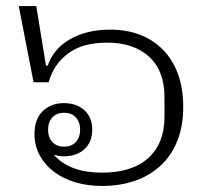

<svg xmlns="http://www.w3.org/2000/svg" viewBox="-20 -603 698 635"><path d="M317 12Q270 12 229.5 0Q189 -12 159 -34.5Q129 -57 111.5 -89Q94 -121 94 -160Q94 -209 121.5 -235.5Q149 -262 191 -262Q233 -262 259 -238.5Q285 -215 285 -174Q285 -133 259 -109.5Q233 -86 191 -86Q175 -86 160 -91L159 -90Q211 -32 317 -32Q417 -32 470.5 -80.5Q524 -129 524 -217V-281Q524 -369 473 -415.5Q422 -462 334 -462Q253 -462 205 -426Q157 -390 141 -331H91L42 -583H100L132 -386H138Q157 -442 212 -473.5Q267 -505 345 -505Q399 -505 443 -488Q487 -471 519 -438.5Q551 -406 568.5 -358.5Q586 -311 586 -249Q586 -187 567 -138.5Q548 -90 512.5 -56.5Q477 -23 427.5 -5.5Q378 12 317 12ZM192 -118Q217 -118 231 -133.5Q245 -149 245 -174Q245 -199 231 -214.5Q217 -230 192 -230Q167 -230 153 -214.5Q139 -199 139 -174Q139 -149 153 -133.5Q167 -118 192 -118Z"/></svg>

Font: IBM Plex Sans Thai Looped Light
Style: Regular
Weight: 300
Designer: Mike Abbink, Paul van der Laan, Pieter van Rosmalen, Ben Mitchell, Mark Frömberg
Foundry: Bold Monday
Version: Version 1.1